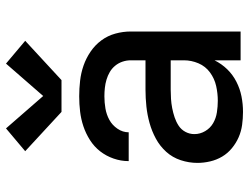

<svg xmlns="http://www.w3.org/2000/svg" viewBox="-115 -707 830 640"><g transform="rotate(-90 300.0 -387.0)"><path d="M247 8Q225 8 203.5 5Q182 2 162.5 -6.5Q143 -15 126 -29Q109 -43 98 -61.5Q87 -80 82 -101.5Q77 -123 77 -144Q77 -172 86 -199.5Q95 -227 114 -248Q133 -269 158 -282.5Q183 -296 210 -303.5Q237 -311 265 -314Q293 -317 321 -317H419V-366Q419 -380 414.5 -393.5Q410 -407 401 -418Q392 -429 380 -436Q368 -443 354.5 -447Q341 -451 327 -452.5Q313 -454 299 -454Q278 -454 258 -450.5Q238 -447 220.5 -437.5Q203 -428 191 -410.5Q179 -393 179 -373Q179 -373 179 -373Q179 -373 179 -373H83Q83 -373 83 -373Q83 -373 83 -374Q83 -399 91.5 -423.5Q100 -448 115.5 -468Q131 -488 153 -502Q175 -516 199 -524Q223 -532 248 -535Q273 -538 299 -538Q325 -538 351 -535Q377 -532 401.5 -523.5Q426 -515 448 -500Q470 -485 485.5 -464Q501 -443 508 -417.5Q515 -392 515 -366V0H419V-87Q407 -63 389 -44.5Q371 -26 347.5 -14Q324 -2 298.5 3Q273 8 247 8ZM284 -76Q309 -76 333.5 -81.5Q358 -87 378.5 -102Q399 -117 409 -140.5Q419 -164 419 -189V-233H321Q306 -233 290.5 -232Q275 -231 259.5 -228Q244 -225 229 -220Q214 -215 201 -206.5Q188 -198 180.5 -184Q173 -170 173 -154Q173 -135 183 -118Q193 -101 209.5 -91.5Q226 -82 245.5 -79Q265 -76 284 -76ZM247 -597 116 -718 192 -782 300 -658 408 -782 484 -718 353 -597Z"/></g></svg>

Font: Iosevka Curly Medium Extended
Style: Regular
Weight: 500
Width: 7
Monospace: yes
Designer: Belleve Invis
Foundry: Belleve Invis
Version: Version 11.1.0; ttfautohint (v1.8.3)